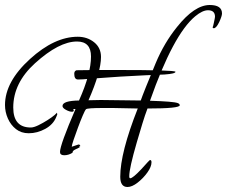

<svg xmlns="http://www.w3.org/2000/svg" viewBox="-20 -608 908 768"><path d="M292 -290Q277 -290 277 -313Q277 -324 286 -327Q323 -328 364.5 -328Q406 -328 454 -328Q677 -328 682 -321Q682 -313 638 -310L563 -307Q516 -305 460.5 -301.5Q405 -298 340 -293Q308 -290 293 -290ZM490 140Q461 140 461 99Q461 3 531 -174L432 -176H392Q329 -176 324 -171Q320 -167 311 -146Q302 -125 292 -98Q282 -71 274.5 -49Q267 -27 267 -21L294 -30Q301 -30 301 -23L295 -25L300 -20Q298 -18 281 -10Q270 -5 270 3Q254 13 237 13Q220 13 220 0Q220 -28 282 -172H273Q275 -168 275 -166Q275 -161 268 -161Q258 -161 244 -168.5Q230 -176 230 -184Q230 -205 296 -206Q344 -313 344 -382Q344 -442 288 -442Q216 -442 120 -355Q33 -276 33 -178Q33 -98 103 -98Q115 -98 133.5 -107Q152 -116 170 -127.5Q188 -139 198.5 -148Q209 -157 206 -157Q209 -157 209 -150L205 -140Q193 -110 161 -92.5Q129 -75 95 -75Q65 -75 44 -91.5Q23 -108 11.5 -134Q0 -160 0 -188Q0 -281 100 -372Q198 -461 291 -461Q329 -461 356.5 -439Q384 -417 384 -380Q384 -321 334 -207L383 -208L543 -206Q554 -238 603 -356Q637 -437 688 -500Q758 -588 819 -588Q868 -588 868 -554Q868 -544 857 -520Q845 -495 835 -495Q831 -495 830 -501Q830 -501 830 -503Q830 -503 830 -502.5Q830 -502 830 -501Q830 -500 831 -500Q831 -500 832.5 -504Q834 -508 835 -515Q840 -537 840 -541Q840 -567 812 -567Q790 -567 761 -543Q673 -470 580 -205Q674 -202 690 -196Q699 -193 699 -187Q699 -174 570 -174Q560 -148 549.5 -113.5Q539 -79 527 -38Q497 65 497 97Q497 105 501 105Q511 105 545 69Q578 32 580 32Q586 32 586 41Q586 59 569.5 82Q553 105 530.5 122.5Q508 140 490 140Z"/></svg>

Font: Petemoss
Style: Regular
Weight: 400
Designer: Robert E. Leuschke
Foundry: Robert E. Leuschke
Version: Version 1.010; ttfautohint (v1.8.3)